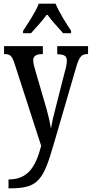

<svg xmlns="http://www.w3.org/2000/svg" viewBox="-20 -786 497 1040"><path d="M105 -619V-606H148C175 -638 211 -673 235 -710C259 -673 297 -636 322 -606H365V-619C340 -657 299 -721 281 -766H190C173 -721 130 -657 105 -619ZM26 186V234H37C188 234 215 188 271 -5L392 -420C410 -483 424 -493 454 -493H457V-536H290V-493L293 -492C326 -491 342 -484 342 -458C342 -440 338 -420 332 -401L282 -205C270 -161 262 -125 256 -89C251 -122 240 -171 221 -234L174 -395C166 -422 160 -443 160 -460C160 -479 172 -493 208 -493H212V-536H2V-493H5C35 -493 45 -484 59 -441L203 4C173 119 131 186 26 186Z"/></svg>

Font: Noto Serif Khmer ExtraCondensed Medium
Style: Regular
Weight: 500
Width: 2
Designer: Danh Hong and the Monotype Design Team
Foundry: Monotype Imaging Inc.
Version: Version 2.004